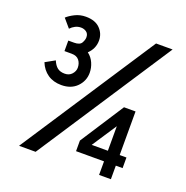

<svg xmlns="http://www.w3.org/2000/svg" viewBox="-127 -830 920 948"><g transform="rotate(20 332.5 -356.0)"><path d="M99.6 -458.5Q109.4 -434.6 124 -423.1Q138.7 -411.6 162.6 -411.6Q186 -411.6 200 -427.2Q213.9 -442.9 213.9 -460.9Q213.9 -483.9 201.2 -500Q188.5 -516.1 161.6 -516.1H124V-571.3H154.3Q184.6 -571.3 193.6 -587.4Q202.6 -603.5 202.6 -616.7Q202.6 -635.3 190.2 -644.3Q177.7 -653.3 161.6 -653.3Q145.5 -653.3 131.6 -646.2Q117.7 -639.2 106.9 -627.4L68.8 -671.9Q83 -685.5 108.9 -698.7Q134.8 -711.9 166 -711.9Q215.3 -711.9 241 -685.5Q266.6 -659.2 266.6 -623Q266.6 -580.6 234.4 -549.8Q255.9 -533.7 266.8 -508.8Q277.8 -483.9 277.8 -457.5Q277.8 -415 247.6 -384Q217.3 -353 166 -353Q124 -353 94.2 -373.5Q64.5 -394 49.8 -430.7ZM73.2 0 536.1 -706.1H623L160.2 0ZM346.7 -71.3V-127L495.1 -356H555.7V-127H591.3V-71.3H555.7V0H493.7V-71.3ZM408.7 -127H493.7V-255.9Z"/></g></svg>

Font: Kay Pho Du SemiBold
Style: Regular
Weight: 600
Designer: Victor Gaultney, Khu Oo Reh
Foundry: SIL International
Version: Version 3.000